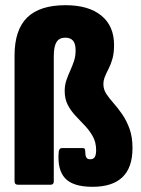

<svg xmlns="http://www.w3.org/2000/svg" viewBox="-20 -711 543 739"><path d="M336 8Q261 8 230.5 -25Q200 -58 206 -127Q208 -141 218 -141H300Q308 -141 308 -129Q308 -113 312 -105.5Q316 -98 327 -98Q340 -98 345 -107Q350 -116 350 -133Q350 -163 337.5 -185.5Q325 -208 307.5 -226.5Q290 -245 271.5 -264.5Q253 -284 241 -307Q229 -330 229 -361Q229 -383 235.5 -402Q242 -421 250 -438.5Q258 -456 264.5 -475Q271 -494 271 -517Q271 -543 261 -554.5Q251 -566 231 -566Q208 -566 197.5 -549Q187 -532 187 -495V-13Q187 0 175 0H49Q36 0 36 -13V-497Q36 -596 84.5 -643.5Q133 -691 232 -691Q321 -691 370 -651Q419 -611 419 -538Q419 -507 413 -485.5Q407 -464 398.5 -447.5Q390 -431 384 -416.5Q378 -402 378 -387Q378 -367 389 -350Q400 -333 417 -314Q434 -295 450.5 -271Q467 -247 478.5 -215.5Q490 -184 490 -141Q490 8 336 8Z"/></svg>

Font: Sofia Sans Condensed Black
Style: Regular
Weight: 900
Designer: Botio Nikoltchev, Ani Petrova
Foundry: lettersoup
Version: Version 4.101